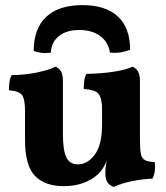

<svg xmlns="http://www.w3.org/2000/svg" viewBox="-20 -731 657 760"><path d="M231 5.8Q158 5.8 118.5 -34.7Q79 -75.2 79 -178.2V-292Q79 -335.4 68.7 -352.7Q58.4 -370 15.4 -373.8Q15.4 -389.6 17.3 -405Q19.2 -420.4 26 -433.6Q82.8 -434.4 129.5 -444.7Q176.2 -455 199.8 -467Q213.6 -461.6 221.3 -448.5Q229 -435.4 229 -411V-202.6Q229 -135.2 242.8 -107.8Q256.6 -80.4 288 -80.4Q326.8 -80.4 355.4 -119.1Q384 -157.8 384 -238.8V-297Q384 -340.4 371 -358.2Q358 -376 311.4 -378.8Q311.4 -394.6 313.3 -410Q315.2 -425.4 322 -438.6Q382 -439.4 431.8 -447.4Q481.6 -455.4 504.8 -467Q518 -461.6 526 -448.5Q534 -435.4 534 -411V-133.6L403.2 -97.8Q396.4 -79 387.4 -64.9Q378.4 -50.8 366.8 -40.4Q344.4 -19.8 310.6 -7Q276.8 5.8 231 5.8ZM429.8 9Q412.6 2.2 404.8 -10.1Q397 -22.4 397 -48.4Q397 -64.8 400.6 -86.3Q404.2 -107.8 410 -128.8L534 -172Q534 -138.4 538 -121Q542 -103.6 554.4 -96.9Q566.8 -90.2 592.4 -89.6Q594.8 -72.4 592.9 -55.2Q591 -38 583.4 -23.8Q545.2 -22.4 504.7 -14.4Q464.2 -6.4 429.8 9ZM113.4 -529.4Q113.4 -617.6 162.8 -664.2Q212.2 -710.8 306 -710.8Q398.2 -710.8 446.6 -665.7Q495 -620.6 495 -534.4Q478.2 -527 457.2 -523.7Q436.2 -520.4 415.4 -522.8Q408.6 -564.8 376.5 -588.5Q344.4 -612.2 293.6 -612.2Q243.4 -612.2 213.5 -588.5Q183.6 -564.8 181.2 -522.8Q162.2 -519.8 144.5 -521.9Q126.8 -524 113.4 -529.4Z"/></svg>

Font: Vollkorn
Style: Regular
Weight: 400
Designer: Friedrich Althausen
Foundry: Friedrich Althausen
Version: Version 4.104